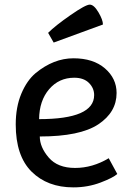

<svg xmlns="http://www.w3.org/2000/svg" viewBox="-20 -798 570 830"><path d="M425 -692 212 -614 188 -656Q219 -687 284.5 -732.5Q350 -778 368 -778Q386 -778 405.5 -745Q425 -712 425 -692ZM450 -114 487 -46Q470 -30 415 -9Q360 12 297 12Q185 12 116.5 -56Q48 -124 48 -260Q48 -335 72 -392.5Q96 -450 134 -482Q212 -546 297.5 -546Q383 -546 433.5 -502.5Q484 -459 484 -396Q484 -313 405 -260.5Q326 -208 152 -208Q152 -162 190.5 -117Q229 -72 304.5 -72Q380 -72 450 -114ZM387 -387Q387 -417 364.5 -439.5Q342 -462 301 -462Q235 -462 192.5 -412.5Q150 -363 149 -283Q387 -283 387 -387Z"/></svg>

Font: Convergence
Style: Regular
Weight: 400
Designer: Nicolas Silva and John Vargas
Foundry: Nicolas Silva and Jonh Vargas
Version: Version 1.002